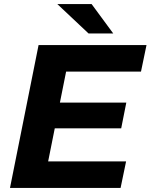

<svg xmlns="http://www.w3.org/2000/svg" viewBox="-20 -921 738 941"><path d="M262 -418H599L574 -292H237ZM216 -130H598L571 0H29L169 -700H698L671 -570H304ZM414 -757 261 -901H429L535 -757Z"/></svg>

Font: Montserrat Thin
Style: Bold Italic
Weight: 700
Italic angle: -11.3°
Version: Version 9.000